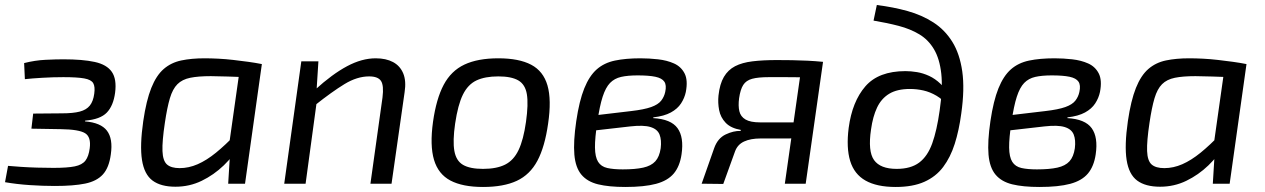

<svg xmlns="http://www.w3.org/2000/svg" viewBox="-21 -731 5032 764"><path d="M231 -495Q308 -495 356 -484.5Q404 -474 424 -445Q444 -416 437 -362Q430 -310 404 -283Q378 -256 318 -251L317 -248Q380 -243 404.5 -211Q429 -179 420 -117Q413 -64 388.5 -37Q364 -10 318 -0.5Q272 9 197 9Q149 9 97 5.5Q45 2 -1 -6L11 -71Q33 -69 63 -67Q93 -65 127 -64Q161 -63 192 -63Q247 -63 276.5 -69Q306 -75 319 -92Q332 -109 336 -141Q342 -186 317.5 -201Q293 -216 222 -217L104 -219L111 -279L225 -280Q270 -280 296.5 -287Q323 -294 336.5 -311Q350 -328 354 -358Q358 -386 350 -400Q342 -414 314 -419Q286 -424 231 -424Q190 -424 147.5 -421.5Q105 -419 78 -416L75 -480Q118 -491 160 -493Q202 -495 231 -495Z M793 -499Q819 -499 848 -497.5Q877 -496 907.5 -492.5Q938 -489 967 -485Q996 -481 1021 -476L984 -423Q929 -425 885 -426.5Q841 -428 818 -428Q768 -428 736 -421.5Q704 -415 685 -396Q666 -377 655 -340Q644 -303 635 -242Q624 -169 625.5 -130Q627 -91 643.5 -76.5Q660 -62 694 -62Q730 -62 765.5 -77.5Q801 -93 838.5 -123.5Q876 -154 917 -197L934 -156Q909 -111 869.5 -73Q830 -35 781.5 -11.5Q733 12 677 12Q619 12 586 -12.5Q553 -37 544 -94.5Q535 -152 549 -249Q561 -331 581 -381Q601 -431 630.5 -456.5Q660 -482 700.5 -490.5Q741 -499 793 -499ZM936 -476H1021L954 0H887L894 -115L886 -123Z M1474 -499Q1515 -499 1543 -484Q1571 -469 1583.5 -439Q1596 -409 1589 -364L1537 0H1453L1501 -343Q1507 -391 1495 -409Q1483 -427 1448 -427Q1400 -427 1350 -396.5Q1300 -366 1232 -312L1233 -374Q1301 -436 1360 -467.5Q1419 -499 1474 -499ZM1246 -487 1238 -361 1242 -346 1195 0H1110L1178 -487Z M1962 -499Q2044 -499 2092.5 -473.5Q2141 -448 2157.5 -391Q2174 -334 2160 -239Q2147 -147 2117.5 -91.5Q2088 -36 2035.5 -11.5Q1983 13 1901 13Q1820 13 1771.5 -12.5Q1723 -38 1706 -95Q1689 -152 1702 -246Q1715 -338 1744.5 -393.5Q1774 -449 1827 -474Q1880 -499 1962 -499ZM1962 -427Q1909 -427 1875 -411Q1841 -395 1821 -354.5Q1801 -314 1790 -239Q1780 -170 1787 -130.5Q1794 -91 1821.5 -75Q1849 -59 1901 -59Q1955 -59 1989 -76Q2023 -93 2042.5 -134Q2062 -175 2072 -246Q2082 -317 2075.5 -356Q2069 -395 2041.5 -411Q2014 -427 1962 -427Z M2527 -499Q2562 -499 2597.5 -495Q2633 -491 2661 -478.5Q2689 -466 2703 -439Q2717 -412 2708 -365Q2703 -341 2689 -319.5Q2675 -298 2648.5 -283.5Q2622 -269 2579 -264L2578 -261Q2649 -257 2675 -221Q2701 -185 2691 -117Q2684 -69 2660 -40.5Q2636 -12 2589.5 0.5Q2543 13 2467 13Q2402 13 2359 2.5Q2316 -8 2292.5 -36Q2269 -64 2264.5 -115.5Q2260 -167 2272 -249Q2284 -330 2304 -379.5Q2324 -429 2353.5 -455Q2383 -481 2426 -490Q2469 -499 2527 -499ZM2516 -431Q2477 -431 2450.5 -425Q2424 -419 2406.5 -401Q2389 -383 2377 -346Q2365 -309 2356 -246Q2346 -182 2346.5 -144Q2347 -106 2359 -87Q2371 -68 2395.5 -62.5Q2420 -57 2457 -57Q2507 -57 2538.5 -64Q2570 -71 2586.5 -89Q2603 -107 2608 -141Q2612 -174 2603.5 -195.5Q2595 -217 2567.5 -225.5Q2540 -234 2487 -228L2338 -211L2346 -272L2490 -289Q2542 -295 2570 -305Q2598 -315 2610 -330.5Q2622 -346 2626 -365Q2632 -392 2622.5 -406Q2613 -420 2587 -425.5Q2561 -431 2516 -431Z M3070 -492Q3100 -492 3130.5 -491.5Q3161 -491 3192 -489.5Q3223 -488 3253 -485L3235 -420Q3230 -421 3212 -422Q3194 -423 3167 -423.5Q3140 -424 3107 -424Q3074 -424 3038 -424Q2996 -424 2972 -417.5Q2948 -411 2936.5 -393Q2925 -375 2920 -340Q2916 -310 2921 -288.5Q2926 -267 2945.5 -255.5Q2965 -244 3004 -244H3209L3204 -181Q3194 -181 3168 -180.5Q3142 -180 3101.5 -180Q3061 -180 3005 -180Q2966 -180 2940 -168Q2914 -156 2904 -129L2857 1L2771 0L2821 -142Q2835 -181 2866.5 -196Q2898 -211 2926 -210L2927 -214Q2887 -221 2866.5 -242.5Q2846 -264 2840.5 -293Q2835 -322 2838 -351Q2843 -397 2859.5 -425Q2876 -453 2904 -467.5Q2932 -482 2973.5 -487Q3015 -492 3070 -492ZM3254 -485 3185 0H3102L3171 -485Z M3468 -711Q3533 -703 3590.5 -687Q3648 -671 3693.5 -641.5Q3739 -612 3768.5 -564.5Q3798 -517 3808 -447Q3818 -377 3804 -279Q3795 -212 3778 -158.5Q3761 -105 3732 -66.5Q3703 -28 3657 -7.5Q3611 13 3543 13Q3468 13 3423 -12.5Q3378 -38 3362 -90.5Q3346 -143 3356 -222Q3370 -327 3422.5 -387.5Q3475 -448 3582 -448Q3604 -448 3628 -444Q3652 -440 3676 -429Q3700 -418 3721.5 -397.5Q3743 -377 3761 -343L3753 -308Q3731 -335 3705.5 -350Q3680 -365 3653.5 -371Q3627 -377 3600 -377Q3549 -377 3517.5 -358Q3486 -339 3469 -303Q3452 -267 3445 -216Q3432 -129 3457 -94Q3482 -59 3547 -59Q3603 -59 3636.5 -84Q3670 -109 3688.5 -160.5Q3707 -212 3718 -291Q3731 -379 3724.5 -438Q3718 -497 3695.5 -535Q3673 -573 3637 -594.5Q3601 -616 3555 -628Q3509 -640 3455 -649Z M4175 -499Q4210 -499 4245.5 -495Q4281 -491 4309 -478.5Q4337 -466 4351 -439Q4365 -412 4356 -365Q4351 -341 4337 -319.5Q4323 -298 4296.5 -283.5Q4270 -269 4227 -264L4226 -261Q4297 -257 4323 -221Q4349 -185 4339 -117Q4332 -69 4308 -40.5Q4284 -12 4237.5 0.5Q4191 13 4115 13Q4050 13 4007 2.5Q3964 -8 3940.5 -36Q3917 -64 3912.5 -115.5Q3908 -167 3920 -249Q3932 -330 3952 -379.5Q3972 -429 4001.5 -455Q4031 -481 4074 -490Q4117 -499 4175 -499ZM4164 -431Q4125 -431 4098.5 -425Q4072 -419 4054.5 -401Q4037 -383 4025 -346Q4013 -309 4004 -246Q3994 -182 3994.5 -144Q3995 -106 4007 -87Q4019 -68 4043.5 -62.5Q4068 -57 4105 -57Q4155 -57 4186.5 -64Q4218 -71 4234.5 -89Q4251 -107 4256 -141Q4260 -174 4251.5 -195.5Q4243 -217 4215.5 -225.5Q4188 -234 4135 -228L3986 -211L3994 -272L4138 -289Q4190 -295 4218 -305Q4246 -315 4258 -330.5Q4270 -346 4274 -365Q4280 -392 4270.5 -406Q4261 -420 4235 -425.5Q4209 -431 4164 -431Z M4711 -499Q4737 -499 4766 -497.5Q4795 -496 4825.5 -492.5Q4856 -489 4885 -485Q4914 -481 4939 -476L4902 -423Q4847 -425 4803 -426.5Q4759 -428 4736 -428Q4686 -428 4654 -421.5Q4622 -415 4603 -396Q4584 -377 4573 -340Q4562 -303 4553 -242Q4542 -169 4543.5 -130Q4545 -91 4561.5 -76.5Q4578 -62 4612 -62Q4648 -62 4683.5 -77.5Q4719 -93 4756.5 -123.5Q4794 -154 4835 -197L4852 -156Q4827 -111 4787.5 -73Q4748 -35 4699.5 -11.5Q4651 12 4595 12Q4537 12 4504 -12.5Q4471 -37 4462 -94.5Q4453 -152 4467 -249Q4479 -331 4499 -381Q4519 -431 4548.5 -456.5Q4578 -482 4618.5 -490.5Q4659 -499 4711 -499ZM4854 -476H4939L4872 0H4805L4812 -115L4804 -123Z"/></svg>

Font: Exo 2
Style: Italic
Weight: 400
Italic angle: -8°
Designer: Natanael Gama
Foundry: Natanael Gama
Version: Version 2.010